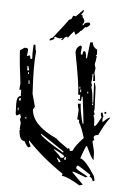

<svg xmlns="http://www.w3.org/2000/svg" viewBox="-60 -908 665 995"><g transform="rotate(5 272.5 -410.0)"><path d="M390.6 43.9Q331.1 6.8 295.9 2L299.8 -7.8Q187.5 -84 111.3 -166V-156.2Q121.1 -141.6 122.1 -133.8L112.3 -128.9Q104.5 -128.9 87.9 -160.2H86.9Q60.5 -160.2 57.6 -214.8H62.5Q61.5 -218.8 58.6 -218.8H57.6L60.5 -252L54.7 -270.5Q58.6 -279.3 58.6 -284.2Q53.7 -293 53.7 -297.9L35.2 -288.1L30.3 -296.9L28.3 -349.6Q28.3 -389.6 48.8 -390.6L47.9 -422.9H38.1L41 -455.1Q27.3 -559.6 23.4 -626L45.9 -641.6H55.7Q64.5 -640.6 65.4 -632.8L62.5 -600.6H66.4L76.2 -605.5Q81.1 -597.7 81.1 -586.9L90.8 -587.9L89.8 -614.3Q89.8 -633.8 91.8 -662.1H100.6L101.6 -658.2Q102.5 -636.7 107.4 -629.9Q103.5 -587.9 103.5 -536.1Q103.5 -492.2 108.4 -407.2L126 -342.8Q122.1 -329.1 117.2 -329.1Q121.1 -246.1 253.9 -186.5Q253.9 -181.6 316.4 -138.7Q316.4 -143.6 321.3 -143.6Q326.2 -134.8 326.2 -129.9L339.8 -130.9Q352.5 -161.1 392.6 -202.1Q376 -257.8 361.3 -280.3L360.4 -293.9Q350.6 -293.9 350.6 -297.9L353.5 -344.7Q347.7 -363.3 346.7 -377L361.3 -377.9Q362.3 -340.8 379.9 -276.4H384.8Q381.8 -311.5 368.2 -415H363.3V-409.2Q363.3 -397.5 360.4 -391.6Q350.6 -395.5 345.7 -395.5V-400.4H355.5L354.5 -423.8L344.7 -422.9Q341.8 -486.3 311.5 -639.6V-643.6Q311.5 -665 333 -678.7L341.8 -673.8L338.9 -641.6L339.8 -631.8L348.6 -632.8V-635.7Q348.6 -651.4 357.4 -651.4Q366.2 -651.4 368.2 -615.2H373L382.8 -699.2L396.5 -700.2Q397.5 -676.8 421.9 -664.1L422.9 -640.6Q422.9 -635.7 418 -635.7Q418 -631.8 420.9 -631.8H422.9Q419.9 -599.6 416 -588.9L421.9 -566.4L418 -543Q424.8 -523.4 424.8 -502L415 -501L414.1 -538.1H409.2V-526.4Q409.2 -504.9 406.2 -491.2Q411.1 -483.4 412.1 -472.7H407.2Q418 -445.3 420.9 -389.6H425.8L420.9 -492.2H424.8L430.7 -469.7L435.5 -358.4Q435.5 -350.6 432.6 -343.8Q437.5 -335 437.5 -330.1Q437.5 -325.2 432.6 -325.2L438.5 -302.7L440.4 -269.5L445.3 -270.5Q452.1 -270.5 475.6 -318.4Q469.7 -326.2 469.7 -340.8L478.5 -341.8Q479.5 -331.1 484.4 -323.2Q480.5 -314.5 480.5 -304.7L481.4 -294.9H485.4Q508.8 -319.3 521.5 -320.3Q493.2 -283.2 465.8 -224.6Q443.4 -222.7 443.4 -210.9Q444.3 -203.1 448.2 -196.3Q439.5 -194.3 439.5 -186.5Q451.2 -144.5 452.1 -127.4Q453.1 -110.4 453.1 -93.8Q444.3 -93.8 413.1 -162.1L408.2 -161.1Q395.5 -132.8 383.8 -95.7Q408.2 -93.8 461.9 -10.7L467.8 11.7L459 17.6Q451.2 -4.9 440.4 -4.9H439.5L443.4 -14.6Q378.9 -57.6 376 -57.6Q367.2 -55.7 367.2 -43Q368.2 -38.1 429.7 -4.9L420.9 0Q357.4 -24.4 349.6 -24.4L350.6 -19.5L408.2 38.1Q400.4 43 390.6 43.9ZM80.1 -526.4 74.2 -549.8H69.3L70.3 -526.4ZM80.1 -507.8V-517.6H75.2L76.2 -507.8ZM87.9 -457 86.9 -475.6H82L83 -457ZM352.5 -456.1 351.6 -465.8 347.7 -464.8V-456.1ZM358.4 -437.5 357.4 -452.1 352.5 -451.2 353.5 -437.5ZM395.5 -434.6 394.5 -444.3H390.6V-434.6ZM49.8 -367.2V-380.9Q41 -379.9 41 -373V-367.2ZM425.8 -376V-385.7L420.9 -384.8V-376ZM39.1 -315.4 43 -316.4V-330.1H38.1ZM488.3 -336.9V-346.7H497.1V-337.9ZM86.9 -276.4V-285.2H82V-276.4ZM293.9 -119.1V-124Q171.9 -206.1 168.9 -206.1L169.9 -201.2Q184.6 -180.7 290 -119.1ZM291 -90.8Q299.8 -91.8 299.8 -100.6Q282.2 -114.3 247.1 -130.9H242.2Q281.2 -96.7 281.2 -90.8ZM309.6 -82V-96.7Q300.8 -94.7 300.8 -87.9V-82ZM273.4 -66.4 283.2 -67.4Q282.2 -79.1 262.7 -89.8L263.7 -85Q273.4 -74.2 273.4 -66.4ZM172.9 -690.4 171.9 -698.2Q178.7 -704.1 186.5 -706.1Q251 -787.1 263.7 -806.6Q272.5 -809.6 275.4 -812.5L283.2 -829.1L296.9 -827.1L334 -864.3L335.9 -859.4Q335.9 -853.5 323.2 -836.9L331.1 -835L332 -826.2Q342.8 -814.5 342.8 -805.7Q342.8 -796.9 334 -789.1L338.9 -784.2Q341.8 -786.1 345.7 -794.9Q358.4 -800.8 365.2 -800.8Q369.1 -800.8 370.6 -799.3Q372.1 -797.9 373.5 -795.9Q375 -793.9 375 -792Q375 -789.1 366.7 -781.7Q358.4 -774.4 355.5 -774.4Q352.5 -774.4 350.6 -776.4L334 -756.8L325.2 -752.9L326.2 -752Q326.2 -750 304.7 -731.4Q301.8 -733.4 294.9 -749Q279.3 -733.4 266.6 -714.8L262.7 -712.9L261.7 -719.7Q258.8 -716.8 250 -713.9Q241.2 -701.2 236.3 -697.3L231.4 -702.1L238.3 -707L235.4 -710Q231.4 -706.1 223.6 -706.1Q213.9 -706.1 198.2 -712.9Q195.3 -710 195.3 -707L196.3 -702.1Q188.5 -694.3 172.9 -690.4Z"/></g></svg>

Font: Blackcraft
Style: Regular
Weight: 400
Designer: GGBotNet
Foundry: GGBotNet
Version: 1.00